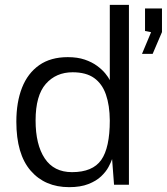

<svg xmlns="http://www.w3.org/2000/svg" viewBox="-20 -763 689 793"><path d="M265.5 10Q165.5 10 106.5 -58.2Q47.5 -126.5 47.5 -260.5Q47.5 -341 71 -400.8Q94.5 -460.5 141.8 -493.8Q189 -527 260 -527Q300 -527 330 -516.8Q360 -506.5 381 -491Q402 -475.5 415 -459.5Q428 -443.5 433.5 -432V-743H512.5V0H451L443 -106Q438.5 -92.5 428 -73Q417.5 -53.5 397.5 -34.5Q377.5 -15.5 345 -2.8Q312.5 10 265.5 10ZM277.5 -52Q362.5 -52 398 -102.2Q433.5 -152.5 433.5 -265.5Q433 -328 417.5 -372.5Q402 -417 368.8 -440.8Q335.5 -464.5 280 -464.5Q211.5 -464.5 169.2 -416.5Q127 -368.5 127 -265.5Q127 -165.5 164.8 -108.8Q202.5 -52 277.5 -52ZM566.5 -540.5 604 -630 579 -635V-728H649V-630.5L610.5 -540.5Z"/></svg>

Font: Public Sans Light
Style: Regular
Weight: 300
Designer: The Public Sans Project Authors: Dan O. Williams and USWDS (Libre Franklin designed by Pablo Impallari and Rodrigo Fuenz
Version: Version 1.007